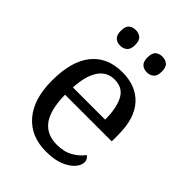

<svg xmlns="http://www.w3.org/2000/svg" viewBox="-217 -851 968 968"><g transform="rotate(45 267.5 -367.0)"><path d="M287 10Q178 10 116.5 -62Q55 -134 55 -264Q55 -404 113 -475Q171 -546 277 -546Q374 -546 429.5 -486Q485 -426 485 -307V-261H152Q154 -152 191.5 -102.5Q229 -53 301 -53Q353 -53 389.5 -74.5Q426 -96 444 -123Q451 -120 457 -111Q463 -102 463 -89Q463 -69 444 -46Q425 -23 386 -6.5Q347 10 287 10ZM384 -315Q384 -395 359.5 -443.5Q335 -492 275 -492Q220 -492 189.5 -446.5Q159 -401 154 -315ZM364 -632Q342 -632 327.5 -644.5Q313 -657 313 -688Q313 -720 327.5 -732Q342 -744 364 -744Q385 -744 400 -732Q415 -720 415 -688Q415 -657 400 -644.5Q385 -632 364 -632ZM174 -632Q152 -632 137.5 -644.5Q123 -657 123 -688Q123 -720 137.5 -732Q152 -744 174 -744Q195 -744 210 -732Q225 -720 225 -688Q225 -657 210 -644.5Q195 -632 174 -632Z"/></g></svg>

Font: Noto Serif Lao
Style: Regular
Weight: 400
Designer: Monotype Design Team
Foundry: Monotype Imaging Inc.
Version: Version 2.003